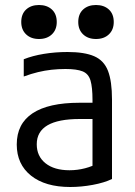

<svg xmlns="http://www.w3.org/2000/svg" viewBox="-20 -738 540 768"><path d="M261 10Q161 10 104 -35.5Q47 -81 47 -160Q47 -243 110.5 -285Q174 -327 298 -327H388V-262H299Q127 -262 127 -161Q127 -113 162 -85Q197 -57 258 -57Q290 -57 320.5 -65Q351 -73 372 -86L350 -40V-338Q350 -389 342 -416Q334 -443 310.5 -452.5Q287 -462 242 -462Q213 -462 186 -459Q159 -456 132 -449.5Q105 -443 75 -432V-501Q110 -515 155.5 -522.5Q201 -530 250 -530Q318 -530 357 -513Q396 -496 412 -454.5Q428 -413 428 -340V-22Q397 -7 351 1.5Q305 10 261 10ZM136 -582Q104 -582 84.5 -600.5Q65 -619 65 -650Q65 -682 84.5 -700Q104 -718 136 -718Q168 -718 187.5 -700Q207 -682 207 -650Q207 -619 187.5 -600.5Q168 -582 136 -582ZM364 -582Q332 -582 312.5 -600.5Q293 -619 293 -650Q293 -682 312.5 -700Q332 -718 364 -718Q396 -718 415.5 -700Q435 -682 435 -650Q435 -619 415.5 -600.5Q396 -582 364 -582Z"/></svg>

Font: M PLUS 1 Code
Style: Regular
Weight: 400
Designer: Coji Morishita
Foundry: UNDERFOREST DESIGN
Version: Version 1.005